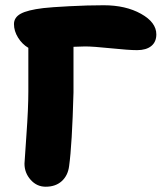

<svg xmlns="http://www.w3.org/2000/svg" viewBox="-20 -688 625 731"><path d="M153.8 22.9Q120.1 22.9 96.7 -3.4Q73.2 -29.8 73.2 -64.9Q73.2 -73.2 80.6 -174.1Q87.9 -274.9 87.9 -339.8V-505.9Q64.5 -519.5 48.8 -544.7Q33.2 -569.8 33.2 -596.2Q33.2 -621.6 58.8 -635.7Q84.5 -649.9 145 -657.2Q173.3 -660.6 243.7 -664.3Q314 -668 375 -668Q458.5 -668 516.8 -635.5Q575.2 -603 575.2 -557.1Q575.2 -528.3 555.9 -512.7Q536.6 -497.1 502 -497.1Q470.2 -497.1 402.1 -504.2Q334 -511.2 304.2 -511.2Q296.4 -511.2 281.5 -510.5Q266.6 -509.8 259.8 -509.8V-335.9Q254.4 -136.2 243.2 -56.2Q238.8 -20 215.3 1.5Q191.9 22.9 153.8 22.9Z"/></svg>

Font: Shantell Sans Irregular Bouncy
Style: Regular
Weight: 800
Designer: Stephen Nixon, Anya Danilova, Shantell Martin
Foundry: Arrow Type
Version: Version 1.006;[9816181b4]